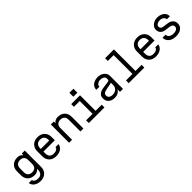

<svg xmlns="http://www.w3.org/2000/svg" viewBox="358 -2341 4084 4084"><g transform="rotate(-45 2400.0 -299.0)"><path d="M293 149Q206 149 147.5 108.5Q89 68 80 -1H170Q178 36 209.5 54.5Q241 73 293 73Q353 73 385.5 38.5Q418 4 418 -61V-91Q374 -30 293 -30Q193 -30 135.5 -86Q78 -142 78 -239V-351Q78 -448 135.5 -504Q193 -560 293 -560Q374 -560 418 -499V-550H508V-61Q508 2 481.5 49.5Q455 97 406.5 123Q358 149 293 149ZM293 -480Q235 -480 201.5 -447Q168 -414 168 -350V-240Q168 -176 201.5 -143Q235 -110 293 -110Q352 -110 385 -143Q418 -176 418 -240V-350Q418 -414 385 -447Q352 -480 293 -480Z M900 10Q835 10 786.5 -16Q738 -42 711.5 -89.5Q685 -137 685 -200V-350Q685 -414 711.5 -461Q738 -508 786.5 -534Q835 -560 900 -560Q965 -560 1013.5 -534Q1062 -508 1088.5 -461Q1115 -414 1115 -350V-253H773V-200Q773 -135 806 -100.5Q839 -66 900 -66Q952 -66 984 -84.5Q1016 -103 1023 -140H1113Q1104 -71 1045.5 -30.5Q987 10 900 10ZM773 -333H1027V-350Q1027 -415 994.5 -450Q962 -485 900 -485Q839 -485 806 -450Q773 -415 773 -350Z M1292 0V-550H1382V-499Q1426 -560 1507 -560Q1607 -560 1664.5 -504Q1722 -448 1722 -351V0H1632V-350Q1632 -414 1599 -447Q1566 -480 1507 -480Q1449 -480 1415.5 -447Q1382 -414 1382 -350V0Z M1885 0V-82H2080V-468H1905V-550H2170V-82H2355V0ZM2048 -747H2170V-629H2048Z M2656 13Q2602 13 2559.5 -6.5Q2517 -26 2492 -64Q2467 -102 2467 -157Q2467 -206 2487 -235.5Q2507 -265 2538.5 -281.5Q2570 -298 2604 -306Q2638 -312 2682.5 -318.5Q2727 -325 2763 -329Q2787 -331 2807 -338Q2827 -345 2827 -370V-401Q2827 -429 2808.5 -446.5Q2790 -464 2762.5 -472Q2735 -480 2709 -480Q2659 -480 2625 -454Q2591 -428 2589 -387H2498Q2498 -442 2526.5 -480.5Q2555 -519 2603 -539.5Q2651 -560 2709 -560Q2764 -560 2810.5 -538.5Q2857 -517 2885 -479.5Q2913 -442 2913 -393V0H2823V-75Q2802 -35 2758 -11Q2714 13 2656 13ZM2671 -65Q2716 -65 2750.5 -83Q2785 -101 2804 -131.5Q2823 -162 2823 -200V-276Q2820 -272 2796.5 -267Q2773 -262 2740.5 -256Q2708 -250 2675 -243.5Q2642 -237 2619 -230Q2588 -220 2572.5 -202Q2557 -184 2557 -152Q2557 -120 2574 -100.5Q2591 -81 2617.5 -73Q2644 -65 2671 -65Z M3085 0V-82H3280V-648H3105V-730H3370V-82H3555V0Z M3900 10Q3835 10 3786.5 -16Q3738 -42 3711.5 -89.5Q3685 -137 3685 -200V-350Q3685 -414 3711.5 -461Q3738 -508 3786.5 -534Q3835 -560 3900 -560Q3965 -560 4013.5 -534Q4062 -508 4088.5 -461Q4115 -414 4115 -350V-253H3773V-200Q3773 -135 3806 -100.5Q3839 -66 3900 -66Q3952 -66 3984 -84.5Q4016 -103 4023 -140H4113Q4104 -71 4045.5 -30.5Q3987 10 3900 10ZM3773 -333H4027V-350Q4027 -415 3994.5 -450Q3962 -485 3900 -485Q3839 -485 3806 -450Q3773 -415 3773 -350Z M4504 10Q4438 10 4387 -12.5Q4336 -35 4306.5 -77Q4277 -119 4277 -175H4367Q4369 -123 4409.5 -96.5Q4450 -70 4508 -70Q4541 -70 4570 -79Q4599 -88 4617 -107Q4635 -126 4635 -155Q4635 -185 4613.5 -206Q4592 -227 4551 -232Q4520 -236 4489.5 -240Q4459 -244 4428 -248Q4367 -258 4331.5 -295Q4296 -332 4296 -393Q4296 -442 4324 -479.5Q4352 -517 4398.5 -538.5Q4445 -560 4500 -560Q4558 -560 4606 -539.5Q4654 -519 4682.5 -480.5Q4711 -442 4711 -387H4620Q4619 -428 4584.5 -454Q4550 -480 4500 -480Q4474 -480 4446.5 -472Q4419 -464 4400.5 -446.5Q4382 -429 4382 -401Q4382 -367 4402 -350.5Q4422 -334 4455 -329Q4478 -326 4510 -322.5Q4542 -319 4585 -311Q4644 -301 4683.5 -262Q4723 -223 4723 -162Q4723 -103 4693.5 -65Q4664 -27 4614 -8.5Q4564 10 4504 10Z"/></g></svg>

Font: Tiny
Style: Regular
Weight: 400
Designer: Philipp Nurullin, Konstantin Bulenkov
Foundry: JetBrains
Version: Version 2.251; ttfautohint (v1.8.4.7-5d5b)